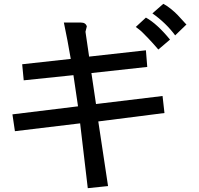

<svg xmlns="http://www.w3.org/2000/svg" viewBox="-20 -849 1040 1004"><path d="M955 -721 896 -664Q848 -729 777 -779L834 -829Q852 -820 873 -803Q894 -786 908 -771.5Q922 -757 937 -740Q952 -723 955 -721ZM808 -590Q778 -625 754.5 -649.5Q731 -674 722 -682.5Q713 -691 701.5 -699.5Q690 -708 690 -708L743 -757Q801 -725 869 -642ZM840 -258 494 -214 545 124 439 135Q425 22 399 -204L58 -163L45 -251L388 -293L364 -456L104 -429L96 -513L350 -541Q334 -636 314 -731H404Q428 -731 434 -711L427 -683L446 -553L743 -586L750 -499L458 -467L482 -305L830 -347Z"/></svg>

Font: cwTeXHei
Style: Medium
Weight: 500
Version: Version 1.17